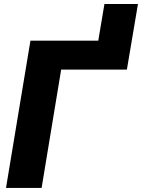

<svg xmlns="http://www.w3.org/2000/svg" viewBox="-20 -928 701 948"><path d="M9.6 0 130.3 -727.3H465.2L495.7 -908.4H661.2L606.5 -584.5H282L185.4 0Z"/></svg>

Font: Inter P Extra Bold
Style: Italic
Weight: 800
Italic angle: 9.39999°
Designer: Rasmus Andersson
Foundry: rsms
Version: Version 3.018;git-588b23468